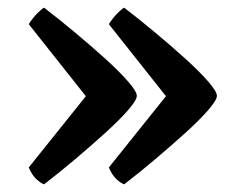

<svg xmlns="http://www.w3.org/2000/svg" viewBox="-20 -510 622 501"><path d="M95 -29Q88 -31 76 -41.5Q64 -52 55 -73L204 -259L55 -447Q66 -464 77.5 -475.5Q89 -487 95 -490Q134 -460 176 -425Q218 -390 255 -356.5Q292 -323 314.5 -297Q337 -271 337 -260Q337 -249 314.5 -223Q292 -197 255 -163.5Q218 -130 176 -94.5Q134 -59 95 -29ZM304 -29Q297 -31 285 -41.5Q273 -52 264 -73L413 -259L264 -447Q275 -464 286.5 -475.5Q298 -487 304 -490Q343 -460 385 -425Q427 -390 464 -356.5Q501 -323 523.5 -297Q546 -271 546 -260Q546 -249 523.5 -223Q501 -197 464 -163.5Q427 -130 385 -94.5Q343 -59 304 -29Z"/></svg>

Font: Texturina
Style: Bold
Weight: 700
Designer: Guillermo Torres Carreño
Foundry: Omnibus-Type
Version: Version 1.002; ttfautohint (v1.8.3)